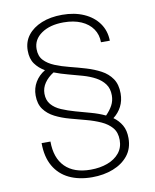

<svg xmlns="http://www.w3.org/2000/svg" viewBox="-96 -783 843 1046"><g transform="rotate(-10 325.0 -260.0)"><path d="M329 190Q256 190 202 164Q148 138 118.5 86.5Q89 35 89 -41H138Q138 50 187 99Q236 148 328 148Q380 148 421.5 132.5Q463 117 487 87.5Q511 58 511 16Q511 -26 489 -52Q467 -78 430.5 -94.5Q394 -111 350.5 -122.5Q307 -134 263 -146Q219 -158 182.5 -176.5Q146 -195 124 -225Q102 -255 102 -302Q102 -342 121.5 -375Q141 -408 176 -429Q143 -448 122.5 -476.5Q102 -505 102 -550Q102 -599 129.5 -634.5Q157 -670 206 -690Q255 -710 320 -710Q388 -710 440 -687Q492 -664 521.5 -622.5Q551 -581 552 -526H503Q503 -568 481 -600Q459 -632 418 -650Q377 -668 320 -668Q245 -668 198 -635.5Q151 -603 151 -550Q151 -511 173 -487.5Q195 -464 231.5 -449Q268 -434 312 -423Q356 -412 399.5 -399Q443 -386 479.5 -366.5Q516 -347 538 -315Q560 -283 560 -233Q560 -193 543.5 -161Q527 -129 498 -107Q526 -87 543 -58Q560 -29 560 14Q560 71 529 110Q498 149 445.5 169.5Q393 190 329 190ZM461 -128Q484 -151 497.5 -176Q511 -201 511 -231Q511 -269 492.5 -294Q474 -319 443.5 -335.5Q413 -352 374.5 -363Q336 -374 296 -384.5Q256 -395 220 -409Q188 -389 169.5 -362Q151 -335 151 -303Q151 -267 171 -243.5Q191 -220 225 -205.5Q259 -191 300 -179.5Q341 -168 383 -156.5Q425 -145 461 -128Z"/></g></svg>

Font: Azeret Mono Thin Thin
Style: Regular
Weight: 250
Version: Version 1.002